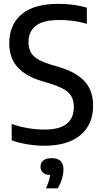

<svg xmlns="http://www.w3.org/2000/svg" viewBox="-20 -770 547 1027"><path d="M217.5 9.5Q175.5 9.5 129.2 2.2Q83 -5 42.5 -19.5V-106.5Q131 -77 218 -77Q298.5 -77 336.8 -107.8Q375 -138.5 375 -197.5Q375 -247 346.5 -274.2Q318 -301.5 248 -323L206 -335.5Q120.5 -360.5 75 -409.5Q29.5 -458.5 29.5 -539.5Q29.5 -637.5 95.5 -693.5Q161.5 -749.5 292.5 -749.5Q333 -749.5 373.2 -744Q413.5 -738.5 444.5 -729V-642Q410.5 -653 373.2 -658Q336 -663 298 -663Q210 -663 171.2 -631.8Q132.5 -600.5 132.5 -546Q132.5 -498.5 158.5 -471.8Q184.5 -445 250 -425L292 -412.5Q384.5 -386 431.2 -336.5Q478 -287 478 -205Q478 -103.5 409.8 -47Q341.5 9.5 217.5 9.5ZM225.5 237.5Q235.5 216 240.8 199Q246 182 248 166.5Q222 164.5 209.2 152.5Q196.5 140.5 196.5 121Q196.5 101 211.5 88.5Q226.5 76 257 76Q319.5 76 319.5 137Q319.5 159.5 311.2 187Q303 214.5 288.5 237.5Z"/></svg>

Font: Encode Sans SemiCondensed SemiCondensed Medium
Style: Regular
Weight: 500
Width: 4
Designer: Multiple Designers
Foundry: Impallari Type
Version: Version 3.000; ttfautohint (v1.8.3) -l 8 -r 50 -G 200 -x 14 